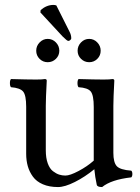

<svg xmlns="http://www.w3.org/2000/svg" viewBox="-20 -754 571 784"><path d="M375 0Q368.2 -31.2 365.2 -63Q327.1 -31.7 285.9 -11Q244.6 9.8 216.8 9.8Q181.2 9.8 155 -1.5Q128.9 -12.7 114.5 -32.5Q100.1 -52.2 93.5 -75.4Q86.9 -98.6 86.9 -126V-317.9Q86.9 -365.2 74.5 -380.1Q62 -395 24.9 -397.9Q20.5 -402.3 20.5 -414.6Q20.5 -426.8 24.9 -431.2Q93.3 -429.2 127.9 -429.2Q153.3 -429.2 163.1 -431.2Q170.9 -431.2 170.9 -424.8Q167 -351.6 167 -321.8V-140.1Q167 -108.9 175 -86.9Q183.1 -64.9 196.3 -54.9Q209.5 -44.9 221.7 -41Q233.9 -37.1 247.1 -37.1Q265.6 -37.1 300.8 -55.7Q335.9 -74.2 362.8 -98.1V-124V-316.9Q362.8 -365.2 350.6 -380.4Q338.4 -395.5 300.8 -397.9Q296.4 -402.3 296.4 -414.6Q296.4 -426.8 300.8 -431.2Q369.1 -429.2 402.8 -429.2Q429.2 -429.2 439 -431.2Q446.8 -431.2 446.8 -424.8Q442.9 -351.6 442.9 -321.8V-129.9Q442.9 -91.3 456.5 -75.9Q470.2 -60.5 516.1 -57.1Q520.5 -52.7 520.5 -43.5Q520.5 -34.2 516.1 -29.8Q434.1 -20.5 397 9.8Q376.5 9.8 375 0ZM210 -731.9 263.2 -626Q271 -611.8 271 -597.2Q271 -594.2 267.1 -590.6Q263.2 -586.9 258.8 -586.9Q253.9 -586.9 235.8 -605L145 -703.1L146 -712.9Q170.4 -733.9 198.2 -733.9Q204.1 -733.9 210 -731.9ZM174.8 -595.2Q194.3 -595.2 208.3 -580.8Q222.2 -566.4 222.2 -546.9Q222.2 -527.3 208.3 -513.7Q194.3 -500 174.8 -500Q155.3 -500 141.6 -513.7Q127.9 -527.3 127.9 -546.9Q127.9 -566.4 141.8 -580.8Q155.8 -595.2 174.8 -595.2ZM344.2 -595.2Q363.3 -595.2 377.2 -580.8Q391.1 -566.4 391.1 -546.9Q391.1 -527.3 377.4 -513.7Q363.8 -500 344.2 -500Q324.7 -500 310.8 -513.7Q296.9 -527.3 296.9 -546.9Q296.9 -566.4 310.8 -580.8Q324.7 -595.2 344.2 -595.2Z"/></svg>

Font: Common Serif
Style: Regular
Weight: 400
Designer: Philipp H. Poll, Khaled Hosny
Foundry: Stefan Peev, Context Ltd.
Version: Version 1.026